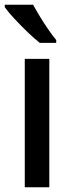

<svg xmlns="http://www.w3.org/2000/svg" viewBox="-29 -786 302 806"><path d="M178 0H75V-539H178ZM110 -766Q122 -744 139 -716Q156 -688 174 -662Q192 -636 207 -618V-606H138Q116 -623 86.5 -651.5Q57 -680 30.5 -708.5Q4 -737 -9 -756V-766Z"/></svg>

Font: Noto Sans Ethiopic SemiCondensed Medium
Style: Regular
Weight: 500
Width: 4
Designer: Monotype Design Team
Foundry: Monotype Imaging Inc.
Version: Version 2.102; ttfautohint (v1.8.4.7-5d5b)